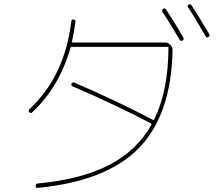

<svg xmlns="http://www.w3.org/2000/svg" viewBox="-20 -862 1040 911"><path d="M832 -673.8Q798.8 -732.4 751 -805.7Q746.1 -814.5 753.9 -820.3Q762.7 -825.2 767.6 -817.4Q814.5 -746.1 849.6 -683.6Q854.5 -674.8 845.7 -669.9Q836.9 -665 832 -673.8ZM955.1 -690.4Q905.3 -778.3 873 -826.2Q867.2 -835 875 -839.8Q883.8 -844.7 888.7 -836.9Q936.5 -762.7 972.7 -700.2Q977.5 -691.4 968.8 -686.5Q960 -681.6 955.1 -690.4ZM132.8 -329.1Q127 -322.3 119.1 -330.1Q112.3 -336.9 120.1 -344.7Q287.1 -500 318.4 -760.7Q320.3 -771.5 329.1 -769.5Q339.8 -767.6 337.9 -757.8Q332 -711.9 321.3 -664.1Q319.3 -660.2 325.2 -660.2H763.7Q777.3 -660.2 788.1 -649.4Q798.8 -638.7 798.8 -625Q793 -317.4 639.2 -159.7Q485.4 -2 160.2 29.3Q149.4 31.2 149.4 19.5Q149.4 9.8 158.2 8.8Q364.3 -10.7 496.6 -78.6Q628.9 -146.5 698.2 -269.5Q700.2 -273.4 696.3 -276.4Q531.2 -363.3 325.2 -452.1Q315.4 -456.1 319.3 -464.8Q323.2 -473.6 333 -469.7Q525.4 -387.7 706.1 -293Q710 -291 711.9 -295.9Q778.3 -430.7 779.3 -634.8Q779.3 -639.6 774.4 -639.6H320.3Q315.4 -639.6 314.5 -635.7Q261.7 -449.2 132.8 -329.1Z"/></svg>

Font: Rounded-X Mgen+ 1m thin
Style: Regular
Weight: 100
Designer: [Source Han Sans]
Ryoko NISHIZUKA  (kana & ideographs); Paul D. Hunt (Latin, Greek & Cyrillic); Wenlong ZHANG  (bopomofo
Version: Version 1.059.20150602